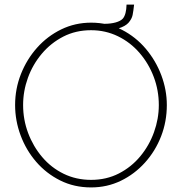

<svg xmlns="http://www.w3.org/2000/svg" viewBox="-20 -814 795 839"><path d="M378 5Q304 5 243 -25.5Q182 -56 138 -107Q94 -158 70 -222.5Q46 -287 46 -355Q46 -426 71.5 -490.5Q97 -555 142 -605.5Q187 -656 247.5 -685.5Q308 -715 378 -715Q452 -715 512.5 -684Q573 -653 617 -601Q661 -549 685 -485Q709 -421 709 -355Q709 -283 684 -218.5Q659 -154 613.5 -103.5Q568 -53 508 -24Q448 5 378 5ZM81 -355Q81 -291 103 -232.5Q125 -174 164.5 -127.5Q204 -81 258.5 -54.5Q313 -28 378 -28Q445 -28 499.5 -56Q554 -84 593 -131Q632 -178 653 -236.5Q674 -295 674 -355Q674 -419 652 -477.5Q630 -536 590 -582.5Q550 -629 495.5 -655.5Q441 -682 378 -682Q311 -682 256.5 -654Q202 -626 162.5 -579Q123 -532 102 -474Q81 -416 81 -355ZM436 -681V-710Q464 -710 485.5 -716Q507 -722 517 -733Q532 -751 533 -794H566Q563 -766 559.5 -748.5Q556 -731 541 -714Q527 -699 498 -690Q469 -681 436 -681Z"/></svg>

Font: Raleway ExtraLight
Style: Regular
Weight: 200
Designer: Matt McInerney, Pablo Impallari, Rodrigo Fuenzalida
Foundry: Matt McInerney, Pablo Impallari, Rodrigo Fuenzalida
Version: Version 4.026